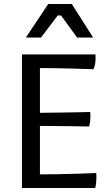

<svg xmlns="http://www.w3.org/2000/svg" viewBox="-20 -933 540 953"><path d="M88.9 0H452.6C461.9 -37.6 457.5 -74.2 457.5 -74.2C457.5 -74.2 294.9 -67.4 178.2 -67.4V-308.1C244.6 -308.1 422.4 -305.2 422.4 -305.2C432.6 -340.8 427.7 -377 427.7 -377C427.7 -377 249.5 -373 178.2 -373V-595.2C294.9 -595.2 443.8 -589.4 443.8 -589.4C459 -620.6 453.6 -663.1 453.6 -663.1H88.9ZM108.4 -746.6H183.6L266.6 -856.4H282.7L362.8 -746.6H442.4L336.4 -913.1H219.2Z"/></svg>

Font: Basic
Style: Regular
Weight: 400
Designer: Magnus Gaarde
Foundry: Magnus Gaarde
Version: Version 1.001